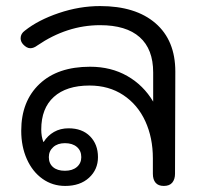

<svg xmlns="http://www.w3.org/2000/svg" viewBox="-20 -604 667 633"><path d="M50 -173Q50 -270 110 -327Q170 -384 277 -384Q346 -384 399.5 -353.5Q453 -323 485 -269V-365Q485 -442 440.5 -481.5Q396 -521 310 -521Q201 -521 103 -454Q91 -445 80 -445Q68 -445 56 -458Q48 -467 48 -478Q48 -493 62 -503Q106 -538 174 -561Q242 -584 310 -584Q427 -584 492.5 -527.5Q558 -471 558 -368L557 -31Q557 -13 548 -2Q539 9 520 9Q502 9 493 -1.5Q484 -12 484 -31V-82Q484 -150 459 -204.5Q434 -259 386.5 -290.5Q339 -322 275 -322Q199 -322 157.5 -284.5Q116 -247 116 -177Q116 -154 123 -136H124Q137 -157 158 -169Q179 -181 206 -181Q251 -181 277 -154.5Q303 -128 303 -86Q303 -45 273.5 -18Q244 9 195 9Q153 9 120 -14.5Q87 -38 68.5 -79.5Q50 -121 50 -173ZM248 -86Q248 -107 233.5 -119.5Q219 -132 194 -132Q170 -132 155.5 -119Q141 -106 141 -86Q141 -65 155 -53Q169 -41 194 -41Q219 -41 233.5 -53.5Q248 -66 248 -86Z"/></svg>

Font: Kodchasan
Style: Regular
Weight: 400
Version: Version 1.000; ttfautohint (v1.6)